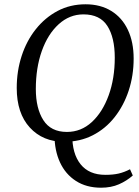

<svg xmlns="http://www.w3.org/2000/svg" viewBox="-20 -648 648 895"><path d="M451 227Q383 227 334 195.5Q285 164 259.5 108.5Q234 53 234 -19H317Q316 68 355.5 117.5Q395 167 471 167Q507 167 533 161Q559 155 586 141L599 170Q571 195 534.5 211Q498 227 451 227ZM279 13Q180 13 119 -53.5Q58 -120 58 -238Q58 -317 81 -387.5Q104 -458 147 -512Q190 -566 248.5 -597Q307 -628 379 -628Q448 -628 498.5 -597Q549 -566 576 -509Q603 -452 603 -375Q603 -296 580 -226Q557 -156 514.5 -102Q472 -48 412.5 -17.5Q353 13 279 13ZM292 -33Q358 -33 408 -79Q458 -125 486.5 -203.5Q515 -282 515 -379Q515 -473 480.5 -527Q446 -581 369 -581Q304 -581 253.5 -535Q203 -489 175 -410.5Q147 -332 147 -233Q147 -143 182 -88Q217 -33 292 -33Z"/></svg>

Font: Lisu Bosa
Style: Italic
Weight: 400
Italic angle: -19°
Designer: David Morse, Annie Olsen, Victor Gaultney, Frank Grießhammer (Latin)
Foundry: SIL International
Version: Version 2.000